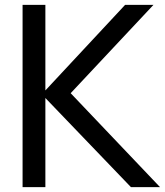

<svg xmlns="http://www.w3.org/2000/svg" viewBox="-20 -770 679 790"><path d="M72.9 0H166.7V-366.7L518.8 0H638.5L270.8 -386.5L611.5 -750H494.8L166.7 -397.9V-750H72.9Z"/></svg>

Font: Manrope3 Medium
Style: Regular
Weight: 500
Width: 4
Designer: Mikhail Sharanda
Foundry: Mikhail Sharanda
Version: Version 3.000;PS 003.000;hotconv 1.0.88;makeotf.lib2.5.64775